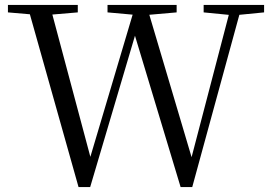

<svg xmlns="http://www.w3.org/2000/svg" viewBox="-20 -748 1093 775"><path d="M297 7 90 -728H181L353 -84H335L340 -99L527 -728H571L763 -81H746L749 -97L914 -728H957L756 7H709L516 -633H534L529 -618L344 7ZM12 -698V-728H294V-698L164 -687H140ZM414 -698V-728H693V-698L567 -687H536ZM802 -698V-728H1046V-698L934 -687H914Z"/></svg>

Font: Noto Serif SC ExtraLight
Style: Regular
Weight: 400
Version: Version 2.002-H1;hotconv 1.1.0;makeotfexe 2.6.0